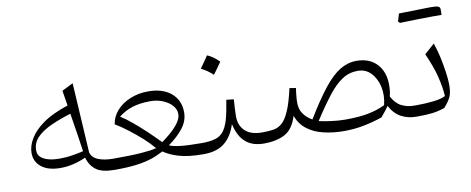

<svg xmlns="http://www.w3.org/2000/svg" viewBox="-56 -819 2608 1064"><g transform="rotate(-10 1248.5 -287.5)"><path d="M323.3 -396.7C264.8 -377.6 218.1 -355.7 182.4 -330.5C146.7 -305.2 121 -278.6 105.2 -251.4C89 -224.3 81 -197.6 81 -172.4C81 -138.6 93.8 -111.9 119 -92.4C144.3 -72.4 179.5 -62.4 225.7 -62.4C272.4 -62.4 320 -73.3 368.6 -95.2C378.6 -62.4 394.8 -38.6 417.1 -23.3C439.5 -7.6 473.8 0 521 0H521.4V-62.4H521C488.1 -62.4 460 -67.1 437.6 -76.2C415.2 -85.2 401 -100 395.7 -120.5L372.4 -513.3L309.5 -481.9ZM330.5 -349C338.1 -301.9 344.3 -261.9 349.5 -230C354.8 -197.6 359.5 -165.2 363.8 -132.4C347.1 -128.1 327.1 -124.3 302.9 -120.5C278.6 -116.2 253.3 -114.3 227.1 -114.3C208.1 -114.3 189.5 -116.2 171.4 -120.5C152.9 -124.8 138.1 -131.4 126.2 -141.4C114.3 -151 108.6 -164.3 108.6 -181.4C108.6 -210 118.6 -234.8 139 -255.2C159.5 -275.7 186.7 -293.3 220.5 -308.6C254.3 -323.3 291 -337.1 330.5 -349Z M776.7 -396.2C739.5 -396.2 705.7 -390 674.8 -377.1C643.8 -364.3 618.1 -347.1 598.6 -324.8C578.6 -302.4 566.7 -277.1 562.4 -248.6C584.3 -235.7 608.1 -219.5 633.3 -200C658.6 -180.5 683.3 -160.5 706.7 -139.5C730 -118.1 749.5 -98.1 765.2 -79C748.6 -73.8 721.9 -70 685.2 -67.1C648.1 -63.8 593.3 -62.4 521.4 -62.4C511.9 -62.4 507.1 -52.4 507.1 -32.4V-30C507.1 -10 511.9 0 521.4 0C569.5 0 610 -2.4 643.3 -6.7C676.2 -11 705.2 -17.6 729.5 -25.7C753.8 -33.8 775.7 -43.8 796.2 -54.8C818.6 -39 847.1 -25.7 881.9 -15.7C916.2 -5.2 961.9 0 1019.5 0H1020V-62.4H1019.5C967.6 -62.4 927.1 -64.3 899 -67.6C871 -71 850.5 -75.7 838.1 -81.9C871 -105.2 898.6 -130.5 920.5 -158.1C941.9 -185.2 952.9 -215.2 952.9 -247.6C952.9 -292.9 937.1 -329 905.2 -356.2C873.3 -382.9 830.5 -396.2 776.7 -396.2ZM778.6 -340.5C803.8 -340.5 827.6 -336.2 849 -327.1C870.5 -318.1 887.6 -306.7 900.5 -291.9C913.3 -277.1 919.5 -261.4 919.5 -243.8C919.5 -224.3 909.5 -202.4 889 -179C868.6 -155.2 840.5 -131 804.8 -105.7C782.9 -128.1 759.5 -151 735.2 -174.3C711 -197.1 686.7 -218.6 663.3 -238.1C640 -257.6 618.6 -273.3 599 -285.2C623.8 -304.8 650.5 -318.6 679 -327.6C707.6 -336.2 741 -340.5 778.6 -340.5Z M1132.4 -536.2C1124.3 -524.3 1116.7 -513.3 1109.5 -502.4C1101.9 -491.4 1094.3 -480.5 1086.2 -469.5C1097.6 -463.3 1109 -456.7 1120.5 -449C1131.4 -441 1141.9 -432.4 1151.9 -423.3C1160 -434.3 1168.1 -445.7 1176.2 -456.7C1183.8 -467.6 1191.4 -478.1 1199 -489C1186.2 -501.9 1174.3 -511.9 1163.3 -519.5C1152.4 -526.7 1141.9 -532.4 1132.4 -536.2ZM1020 0C1069 0 1108.6 -11.4 1137.6 -34.8C1166.7 -58.1 1188.1 -91.9 1202.4 -137.1C1212.4 -91 1230 -56.7 1255.7 -34.3C1281 -11.4 1316.2 0 1360.5 0H1361V-62.4H1360.5C1318.1 -62.4 1285.7 -72.4 1264.3 -92.9C1242.9 -112.9 1231.9 -140.5 1231.9 -175.2C1231.9 -188.1 1232.4 -202.4 1233.3 -218.6C1233.8 -234.3 1235.2 -251.9 1236.7 -270.5L1195.2 -275.2C1188.1 -230.5 1181 -194.3 1172.9 -166.2C1164.8 -138.1 1154.3 -116.7 1142.4 -101.9C1130 -86.7 1114.3 -76.2 1094.8 -71C1075.2 -65.2 1050 -62.4 1020 -62.4C1010.5 -62.4 1005.7 -52.4 1005.7 -32.4V-30C1005.7 -10 1010.5 0 1020 0Z M1942.4 -362.4C1909.5 -362.4 1878.6 -353.3 1849.5 -335.7C1820 -318.1 1789 -289 1757.1 -248.6C1724.8 -208.1 1687.6 -153.3 1646.2 -84.8C1625.7 -96.2 1609.5 -110.5 1597.6 -127.6C1585.2 -144.3 1579 -165.7 1579 -191.9C1579 -201.4 1579.5 -212.9 1581 -225.7C1581.9 -238.6 1583.8 -253.8 1586.7 -272.4L1551 -278.1C1539 -224.8 1526.7 -183.3 1513.8 -154.3C1501 -124.8 1487.6 -103.3 1472.9 -90.5C1458.1 -77.6 1441.9 -69.5 1423.8 -66.7C1405.2 -63.8 1384.3 -62.4 1361 -62.4C1351.4 -62.4 1346.7 -52.4 1346.7 -32.4V-30C1346.7 -10 1351.4 0 1361 0C1407.1 0 1446.2 -8.6 1477.6 -25.2C1509 -41.9 1531.9 -74.3 1546.7 -122.4C1558.6 -90.5 1577.1 -64.8 1602.9 -45.2C1628.1 -25.7 1658.6 -11.9 1694.3 -3.8C1729.5 4.8 1767.6 9 1809 9C1846.2 9 1882.4 5.7 1917.1 -1C1951.9 -7.6 1988.1 -17.1 2024.8 -29.5C2033.8 -40.5 2042.4 -50.5 2049.5 -59.5C2056.7 -68.6 2063.3 -77.6 2069 -86.7C2085.7 -55.7 2106.7 -33.3 2131.9 -20C2157.1 -6.7 2184.8 0 2215.7 0H2216.2V-62.4H2215.7C2189.5 -62.4 2166.2 -67.6 2144.8 -78.1C2123.3 -88.6 2105.2 -107.6 2090.5 -135.7C2095.7 -154.8 2098.1 -176.2 2098.1 -199.5C2098.1 -249 2084.3 -288.6 2056.7 -318.1C2028.6 -347.6 1990.5 -362.4 1942.4 -362.4ZM1939.5 -306.7C1968.6 -306.7 1993.3 -296.7 2013.3 -276.2C2032.9 -255.7 2046.7 -229 2053.8 -196.7C2061 -164.3 2060 -130 2051 -93.8C2021 -79.5 1989 -69 1954.3 -62.4C1919.5 -55.7 1876.7 -52.4 1825.7 -52.4C1801.9 -52.4 1776.7 -54.3 1750.5 -57.6C1724.3 -61 1700 -64.8 1678.6 -70C1712.4 -122.4 1743.3 -166.2 1770.5 -201.4C1797.6 -236.2 1824.3 -262.9 1851.4 -280.5C1878.1 -298.1 1907.6 -306.7 1939.5 -306.7Z M2403.3 -531.4H2451.4C2451.9 -535.7 2451.9 -540 2451.9 -545.2V-563.8C2451.9 -571 2448.6 -575.7 2441.9 -579C2435.2 -582.4 2420.5 -583.8 2397.6 -583.8C2374.8 -583.8 2315.7 -582.4 2220.5 -580C2217.6 -571 2213.3 -556.7 2207.6 -537.1C2209.5 -534.8 2212.4 -531.9 2216.7 -527.6C2295.2 -530 2357.6 -531.4 2403.3 -531.4ZM2216.2 0H2227.6C2259.5 0 2286.2 -1.4 2308.6 -4.3C2330.5 -7.1 2353.3 -12.4 2376.7 -20.5C2395.7 -41.9 2408.6 -60.5 2415.7 -76.7C2422.9 -92.9 2426.2 -114.8 2426.2 -142.9C2426.2 -161.4 2424.3 -185.7 2420 -214.8C2415.7 -243.8 2410.5 -273.8 2403.8 -304.3C2396.7 -334.3 2389.5 -360.5 2381.4 -382.4L2324.8 -331.9C2347.1 -281.9 2363.8 -236.7 2373.8 -196.2C2383.8 -155.2 2390 -118.1 2391.9 -85.2C2377.1 -77.1 2354.8 -71 2324.8 -67.6C2294.8 -64.3 2262.9 -62.4 2230 -62.4H2216.2C2206.7 -62.4 2201.9 -52.4 2201.9 -32.4V-30C2201.9 -10 2206.7 0 2216.2 0Z"/></g></svg>

Font: Pinar Light
Style: Regular
Weight: 300
Designer: Amin Abedi
Version: Version 2.00;September 9, 2021;FontCreator 13.0.0.2683 64-bi